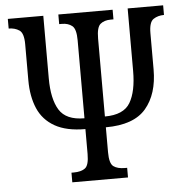

<svg xmlns="http://www.w3.org/2000/svg" viewBox="-51 -764 788 814"><g transform="rotate(-5 342.5 -357.0)"><path d="M224 0V-41H234Q265 -41 282 -53.5Q299 -66 299 -114V-220Q219 -220 169.5 -248Q120 -276 98 -327Q76 -378 76 -447V-601Q76 -648 57 -660.5Q38 -673 12 -673V-714H163V-448Q163 -360 192 -313Q221 -266 299 -266V-598Q299 -646 282 -659.5Q265 -673 239 -673H227V-714H458V-673H446Q419 -673 402.5 -659.5Q386 -646 386 -598V-266Q466 -266 494 -313.5Q522 -361 522 -448V-714H673V-673Q647 -673 628 -660.5Q609 -648 609 -601V-447Q609 -342 557 -281Q505 -220 386 -220V-114Q386 -66 403 -53.5Q420 -41 451 -41H461V0Z"/></g></svg>

Font: Noto Serif ExtraCondensed
Style: Regular
Weight: 400
Width: 2
Designer: Monotype Design Team
Foundry: Monotype Imaging Inc.
Version: Version 2.015